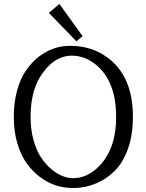

<svg xmlns="http://www.w3.org/2000/svg" viewBox="-20 -942 741 972"><path d="M49.8 0ZM280.8 -921.9 397.9 -759.3 366.7 -732.9 227.1 -877ZM66.4 -483.4Q83 -543.9 111.3 -585Q141.1 -627.9 176.8 -655.3Q248 -710 335 -710Q439.5 -710 517.6 -655.3Q652.8 -561 652.8 -351.6Q652.8 -258.8 627.9 -189Q603 -118.7 559.8 -75.9Q516.6 -33.2 461.9 -11.7Q407.2 9.8 355.2 9.8Q303.2 9.8 262.5 -3.4Q221.7 -16.6 183.1 -45.4Q144.5 -74.2 115 -115.2Q85.4 -156.2 67.6 -217Q49.8 -277.8 49.8 -350.1Q49.8 -422.4 66.4 -483.4ZM343.3 -660.2Q313 -660.2 284.7 -648.4Q256.3 -636.7 229.5 -611.3Q203.1 -585.9 181.6 -550.3Q134.8 -472.2 134.8 -350.1Q134.8 -287.1 149.4 -233.6Q164.1 -180.2 187.5 -145.5Q210.9 -110.4 239.7 -85.9Q294.4 -40 350.1 -40Q414.6 -40 469.2 -88.9Q567.9 -177.2 567.9 -350.1Q567.9 -530.8 465.8 -614.3Q409.7 -660.2 343.3 -660.2Z"/></svg>

Font: Pfennig
Style: Medium
Weight: 500
Version: Version 20120410 ; ttfautohint (v0.8)